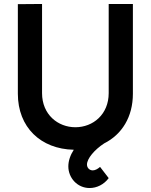

<svg xmlns="http://www.w3.org/2000/svg" viewBox="-20 -740 760 968"><path d="M432 208C468 208 504.5 190 528 158L484.5 101.5C472 112.5 459 119 447.5 119C431.5 119 418.5 106.5 418.5 89.5C418.5 60 455.5 15.5 505 -17C595 -62 650 -151 650 -267.5V-720H528V-270.5C528 -163.5 449.5 -98.5 360 -98.5C272.5 -98.5 192 -162 192 -270.5V-720L70 -719V-267.5C70 -98.5 185 11.5 352 15C334.5 42 324.5 71 324.5 99C324.5 156 369 208 432 208Z"/></svg>

Font: Manrope
Style: Bold
Weight: 700
Designer: Mikhail Sharanda
Foundry: Mikhail Sharanda
Version: Version 4.505;FEAKit 1.0